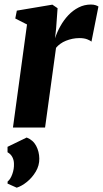

<svg xmlns="http://www.w3.org/2000/svg" viewBox="-20 -576 464 867"><path d="M38.5 0 102 -465.5 49 -492.5 56 -528 216.5 -555 240 -539 233.5 -448.5 228.5 -403Q237.5 -431 252.8 -458.2Q268 -485.5 288.5 -507.2Q309 -529 334.8 -542.2Q360.5 -555.5 390.5 -555.5Q403 -555.5 411.8 -552.5Q420.5 -549.5 424.5 -546.5L393 -388Q389.5 -392 375 -398Q360.5 -404 338.5 -404Q322.5 -404 307 -400.8Q291.5 -397.5 277.8 -392Q264 -386.5 252.5 -378.2Q241 -370 233 -360L183.5 0ZM55.5 271.5 14 253 14.5 243.5Q27 234 35.5 210.5Q44 187 43 163.5Q43 147.5 35.8 133.5Q28.5 119.5 14 111.5V87L100.5 45Q129.5 56.5 143.2 82.5Q157 108.5 157.5 140Q158 171 141.8 198.5Q125.5 226 101.8 245.2Q78 264.5 55.5 271.5Z"/></svg>

Font: Merriweather 48pt ExtraBold
Style: Italic
Weight: 800
Italic angle: -7.8°
Version: Version 2.101